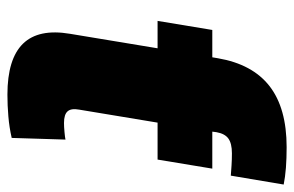

<svg xmlns="http://www.w3.org/2000/svg" viewBox="-155 -617 777 507"><g transform="rotate(90 233.5 -363.5)"><path d="M230 5.4Q135.3 5.4 95.2 -35.9Q55.2 -77.1 69.3 -160.2L121.1 -473.1H317.4L269.5 -184.1Q265.6 -163.1 273.9 -153.6Q282.2 -144 304.7 -144Q314.9 -144 328.6 -145.3Q342.3 -146.5 348.6 -147.9L344.2 -5.9Q316.4 0.5 287.6 2.9Q258.8 5.4 230 5.4ZM35.2 -391.1 59.1 -535.6H425.3L401.4 -391.1ZM113.3 -427.2 131.3 -535.6 133.8 -550.3Q149.4 -641.6 207.5 -686.8Q265.6 -731.9 368.7 -731.9Q397.9 -731.9 423.1 -730Q448.2 -728 467.3 -724.1L443.8 -584.5Q431.6 -585.4 416.7 -586.4Q401.9 -587.4 384.8 -587.4Q358.9 -587.4 345.9 -578.1Q333 -568.8 329.1 -546.9L327.6 -535.6L309.6 -427.2Z"/></g></svg>

Font: Inter 20pt Black
Style: Italic
Weight: 900
Italic angle: -9.3988°
Version: Version 4.001;git-66647c0bb